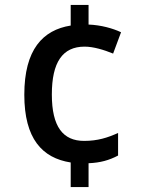

<svg xmlns="http://www.w3.org/2000/svg" viewBox="-20 -744 580 774"><path d="M337 -724H265V-641C153 -623 78 -545 78 -362C78 -185 150 -107 265 -89V10H337V-86C385 -88 420 -98 456 -117V-208C414 -189 374 -176 319 -176C234 -176 189 -233 189 -363C189 -493 232 -556 321 -556C357 -556 399 -543 436 -528L468 -614C434 -630 387 -643 337 -645Z"/></svg>

Font: Noto Sans Thai Medium
Style: Regular
Weight: 500
Designer: Monotype Design Team
Foundry: Monotype Imaging Inc.
Version: Version 1.901